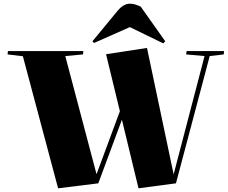

<svg xmlns="http://www.w3.org/2000/svg" viewBox="-20 -1007 1235 1041"><path d="M921 -64H922L1089 -703L989 -712L992 -730H1195L1193 -712L1117 -703L934 -13L731 14L641 -358L513 -13L295 14L104 -702L21 -712L23 -730H432L430 -712L334 -703L503 -64H504L630 -404L555 -713L777 -747ZM876 -783 865 -772 684 -860 490 -774 481 -783 618 -949Q650 -987 684 -987Q700 -987 714 -982.5Q728 -978 743 -971Z"/></svg>

Font: Literata 72pt Black
Style: Italic
Weight: 900
Italic angle: -2°
Designer: Latin by Veronika Burian and Jose Scaglione. Greek by Irene Vlachou. Cyrillic by Vera Evstafieva
Foundry: TypeTogether
Version: Version 3.002